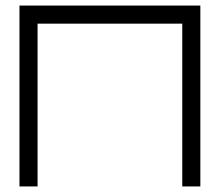

<svg xmlns="http://www.w3.org/2000/svg" viewBox="-20 -670 789 690"><path d="M115 -585V0H50V-650H115H635H700V0H635V-585ZM115 -585Z"/></svg>

Font: skuare
Style: Regular
Weight: 400
Designer: Dinesh Verma
Version: 0.0.1;FontRapid 1.4.1